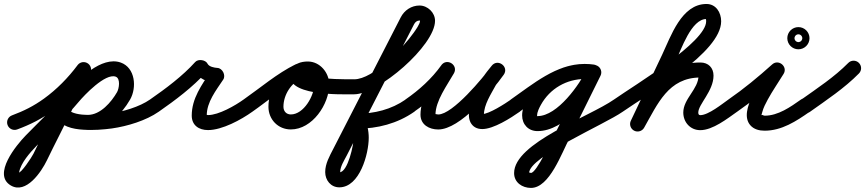

<svg xmlns="http://www.w3.org/2000/svg" viewBox="-57 -605 4326 960"><path d="M29 42.2C29 42.2 29 42.2 29 42.2C94.3 18 150 -10 207 -51.3C277.4 -102.4 339 -165 391 -234.5C403.4 -251.1 400 -274.6 383.5 -287C366.9 -299.4 343.4 -296 331 -279.5C283.5 -215.9 227.3 -158.6 163 -112C111.4 -74.7 61.8 -50 3 -28.2C-16.5 -21 -26.4 0.6 -19.2 20C-12 39.5 9.6 49.4 29 42.2ZM327.7 -274.2C327.7 -274.2 327.7 -274.2 327.7 -274.2C295.2 -211.1 264.3 -147.2 233.3 -83.4C193 -0.7 150 80.8 110.2 163.8C102.2 180.3 46.7 264.6 35.1 257.7C34.9 257.6 37.2 265.6 38.8 256.1C46.6 210 93.5 157.5 124.9 125.1C196.3 51.6 270.6 -17 336.7 -95.9C364.3 -128.8 469.1 -240.2 521.5 -221.7C521.5 -221.7 521.5 -221.7 521.4 -221.7C521.4 -221.7 521.4 -221.7 521.4 -221.7C546.8 -212.6 538.1 -161.5 528.4 -144.6C528.4 -144.6 528.5 -144.6 528.5 -144.6C528.5 -144.7 528.5 -144.7 528.5 -144.7C499.5 -94.3 445.3 -30.5 382 -30.5C382 -30.5 382.2 -30.5 382.5 -30.5C382.7 -30.5 383 -30.5 383 -30.5C352.2 -31.3 306.5 -32.1 283.8 -57.2C269.9 -72.5 246.2 -73.7 230.8 -59.8C215.5 -45.9 214.3 -22.2 228.2 -6.8C228.2 -6.8 228.2 -6.8 228.2 -6.8C266.9 36 326.4 43.1 381 44.5C381 44.5 381.3 44.5 381.5 44.5C381.8 44.5 382 44.5 382 44.5C474.6 44.5 550.2 -32 593.5 -107.3C593.5 -107.3 593.5 -107.3 593.5 -107.4C593.5 -107.4 593.6 -107.4 593.6 -107.4C627.5 -166.7 620 -266.1 546.6 -292.3C546.6 -292.3 546.6 -292.3 546.6 -292.3C546.5 -292.3 546.5 -292.3 546.5 -292.3C451.1 -326.1 333.1 -208.3 279.3 -144.1C214.4 -66.6 141.1 0.7 71.1 72.9C25.7 119.7 -96.6 267 -3.1 322.3C73.7 367.7 150.1 254 177.8 196.2C217.6 113.4 260.5 32 300.7 -50.6C331.5 -113.8 362.2 -177.3 394.3 -239.8C403.8 -258.3 396.6 -280.9 378.2 -290.3C359.7 -299.8 337.1 -292.6 327.7 -274.2ZM230.9 -59.9C215.5 -46.1 214.3 -22.4 228.1 -6.9C286.3 57.8 424.2 47.6 502.9 37.2C502.9 37.2 503 37.2 503.1 37.2C503.2 37.1 503.3 37.1 503.3 37.1C579.2 26.3 673.3 -2 736.5 -46.3C753.5 -58.2 757.6 -81.5 745.7 -98.5C733.8 -115.5 710.5 -119.6 693.5 -107.7C640 -70.3 556.8 -46.3 492.7 -37.1C492.7 -37.1 492.8 -37.1 492.9 -37.2C493 -37.2 493.1 -37.2 493.1 -37.2C445.5 -30.9 319 -18 283.9 -57.1C270.1 -72.5 246.4 -73.7 230.9 -59.9Z M736.4 -46.2C736.4 -46.2 736.4 -46.2 736.4 -46.2C818.7 -103.4 907.9 -170.2 974.9 -245C982.3 -253.2 964.4 -260.2 946 -262.8C927.6 -265.3 908.5 -263.3 913.3 -253.5C934 -211.4 981.6 -192.9 1026 -190.6C1038.5 -189.9 1034.7 -209.7 1026 -227C1017.2 -244.3 1003.6 -259.1 996.7 -248.7C951.7 -180.5 901.7 -112.9 901.7 -27.1C901.7 21.7 937.6 45.4 983.1 45.4C1053.9 45.4 1148.7 -6.3 1204.9 -46.5C1221.7 -58.6 1225.5 -82 1213.5 -98.9C1201.4 -115.7 1178 -119.5 1161.1 -107.5C1161.1 -107.5 1161.1 -107.5 1161.1 -107.5C1118.8 -77.1 1036.6 -29.6 983.1 -29.6C979.8 -29.6 969.6 -32.8 973.3 -29.7C976.2 -27.2 976.7 -21.8 976.7 -27.1C976.7 -95.2 1023.4 -153 1059.3 -207.3C1066.2 -217.8 1065.2 -232 1059.3 -243.8C1053.3 -255.5 1042.6 -264.8 1030 -265.4C1014.7 -266.3 988.3 -271.1 980.7 -286.5C975.8 -296.4 964.1 -302.6 951.7 -304.3C939.4 -306.1 926.4 -303.2 919.1 -295C856 -224.7 771.1 -161.7 693.6 -107.8C676.6 -96 672.4 -72.6 684.2 -55.6C696 -38.6 719.4 -34.4 736.4 -46.2Z M1152.2 -55.5C1164.1 -38.6 1187.5 -34.4 1204.5 -46.2C1285 -102.5 1365.8 -172.8 1453.8 -215.8C1472.4 -224.9 1480.2 -247.3 1471.1 -265.9C1462 -284.5 1439.5 -292.3 1420.9 -283.2C1420.9 -283.2 1420.9 -283.2 1420.9 -283.2C1329 -238.3 1245.6 -166.4 1161.5 -107.8C1144.6 -95.9 1140.4 -72.5 1152.2 -55.5ZM1471.4 -265.2C1462.7 -284 1440.4 -292.2 1421.6 -283.5C1340.8 -246 1285.2 -160.3 1285.2 -71.2C1285.2 -7.8 1333.3 42.2 1397.2 42.2C1504.7 42.2 1589.1 -83.9 1589.1 -182.5C1589.1 -241.5 1543 -297.5 1482 -297.5C1447.4 -297.5 1410.3 -286.6 1397.6 -250.4C1397.6 -250.4 1397.6 -250.4 1397.6 -250.5C1397.7 -250.6 1397.7 -250.6 1397.7 -250.6C1351.5 -121.3 1653.2 -133.6 1714 -133.5C1734.7 -133.5 1751.5 -150.3 1751.5 -171C1751.5 -191.7 1734.7 -208.5 1714 -208.5C1714 -208.5 1714 -208.5 1714 -208.5C1650.4 -208.6 1584.8 -208.8 1521.8 -218.9C1509.2 -220.9 1496.4 -223.4 1484.2 -227.3C1478 -229.3 1472.1 -231.6 1466.6 -235.2C1466.4 -235.4 1466.1 -235.6 1465.9 -235.7C1467.9 -230.8 1466.7 -238.7 1468.3 -230.2C1468.7 -228.7 1467.8 -223.9 1468.3 -225.4C1468.3 -225.4 1468.3 -225.4 1468.4 -225.5C1468.4 -225.6 1468.4 -225.6 1468.4 -225.6C1469.1 -227.5 1466.5 -222 1465 -220.7C1463.5 -219.5 1468.4 -221.5 1469.4 -221.6C1473.6 -222.3 1477.8 -222.5 1482 -222.5C1501.1 -222.5 1514.1 -199.9 1514.1 -182.5C1514.1 -126.1 1461.7 -32.8 1397.2 -32.8C1374.6 -32.8 1360.2 -48.9 1360.2 -71.2C1360.2 -131.2 1398.7 -190.2 1453.1 -215.4C1471.9 -224.2 1480.1 -246.5 1471.4 -265.2Z M1676.5 -171C1676.5 -150.2 1693.3 -133.5 1714 -133.5C1834.7 -133.6 2118.2 -376.6 2118.2 -501.1C2118.2 -542.1 2081.2 -577.4 2040.6 -577.4C2000 -577.4 1964.9 -553.8 1946.6 -518.1C1834.3 -299.1 1722 -80.1 1609.6 138.9C1591 175.2 1569 213.3 1569 255.3C1569 296.1 1597 331.7 1639.6 331.7C1741.4 331.7 1786.7 164.3 1786.7 83.8C1786.7 48.9 1779 9 1758.9 -20.3C1751.3 -31.3 1736.9 -16.6 1727.7 0.9C1718.6 18.3 1714.6 38.5 1728 38.5C1830.1 38.5 1930.1 12.8 2014.5 -46.3C2031.5 -58.2 2035.6 -81.5 2023.7 -98.5C2011.8 -115.5 1988.5 -119.6 1971.5 -107.7C1899.7 -57.5 1814.7 -36.5 1728 -36.5C1714.6 -36.5 1703.1 -27.3 1696.8 -15.4C1690.6 -3.4 1689.5 11.3 1697.1 22.3C1708.4 38.6 1711.7 64.6 1711.7 83.8C1711.7 116.1 1682.8 256.7 1639.6 256.7C1638.5 256.7 1641.9 257.1 1642.9 257.8C1643.7 258.4 1644 257.2 1644 255.3C1644 227.4 1663.8 197.6 1676.4 173.1C1788.7 -45.9 1901 -264.9 2013.4 -483.9C2018.9 -494.6 2028.1 -502.4 2040.6 -502.4C2042.7 -502.4 2043.2 -501.8 2043.2 -501.1C2043.2 -484.7 2020 -453.6 2011.3 -441.1C1959.5 -367.4 1810.3 -208.6 1714 -208.5C1693.2 -208.5 1676.5 -191.7 1676.5 -171Z M1961.1 -55.8C1972.8 -38.7 1996.2 -34.4 2013.2 -46.1C2087.8 -97.4 2157.9 -161.3 2210.6 -235.3C2224.3 -254.6 2214.4 -275 2198.1 -285.4C2181.8 -295.8 2159.2 -296.2 2147.4 -275.6C2106 -202.9 2045.4 -117.3 2045.4 -31.7C2045.4 18.8 2089.2 42.4 2134.2 42.4C2243.6 42.4 2402.3 -147.8 2461.6 -231.3C2475.7 -251.1 2468.3 -271.9 2453.5 -283C2438.8 -294 2416.8 -295.4 2401.7 -276.4C2386.1 -256.8 2368.9 -237.3 2356.4 -215.6C2356.4 -215.6 2356.3 -215.4 2356.2 -215.1C2356.1 -214.9 2355.9 -214.7 2355.9 -214.7C2325.4 -157.6 2287.5 -97 2287.5 -30.3C2287.5 -17.4 2289.7 -4.5 2295.6 7.1C2295.6 7.1 2295.8 7.3 2295.9 7.6C2296.1 7.9 2296.2 8.2 2296.2 8.2C2307 27.7 2325.6 40.3 2354.4 40.3C2411 40.3 2496.9 -15 2541.5 -46.3C2558.5 -58.2 2562.6 -81.5 2550.7 -98.5C2538.8 -115.5 2515.5 -119.6 2498.5 -107.7C2468.1 -86.4 2388 -34.7 2354.4 -34.7C2348.2 -34.7 2368.6 -15.9 2361.8 -28.2C2361.8 -28.2 2361.9 -27.9 2362.1 -27.6C2362.2 -27.3 2362.4 -27.1 2362.4 -27.1C2362 -27.7 2362.5 -28.4 2362.5 -30.3C2362.5 -82.2 2398.1 -134.5 2422.1 -179.3C2422.1 -179.3 2422 -179.1 2421.8 -178.9C2421.7 -178.6 2421.6 -178.4 2421.6 -178.4C2432 -196.7 2447.2 -213.1 2460.3 -229.6C2475.5 -248.7 2467.6 -269.9 2452.3 -281.3C2437.1 -292.8 2414.5 -294.6 2400.4 -274.7C2359.8 -217.6 2206.5 -32.6 2134.2 -32.6C2130.2 -32.6 2117.9 -35.6 2118.9 -34.4C2119.4 -33.7 2120.4 -30.8 2120.4 -31.7C2120.4 -100.6 2178.7 -178.9 2212.6 -238.4C2224.3 -259.1 2215.4 -278.8 2200.2 -288.6C2184.9 -298.3 2163.2 -298.1 2149.5 -278.7C2101.9 -211.9 2038.1 -154.2 1970.8 -107.9C1953.7 -96.2 1949.4 -72.8 1961.1 -55.8Z M2488.2 -55.5C2500.1 -38.6 2523.5 -34.4 2540.5 -46.2C2635.7 -112.7 2744.5 -210.3 2865.3 -210.3C2877.9 -210.3 2890 -209.3 2902.4 -207.8C2922.9 -205.2 2941.7 -219.8 2944.2 -240.4C2946.8 -260.9 2932.2 -279.7 2911.6 -282.2C2911.6 -282.2 2911.6 -282.2 2911.6 -282.2C2896.1 -284.1 2881 -285.3 2865.3 -285.3C2724.7 -285.3 2607.6 -184.5 2497.5 -107.8C2480.6 -95.9 2476.4 -72.5 2488.2 -55.5ZM2912.3 -282.1C2912.3 -282.1 2912.3 -282.1 2912.3 -282.1C2897.9 -284.2 2883.8 -285.2 2869.2 -285.2C2748.6 -285.2 2640 -222.3 2581.6 -116.7C2567.3 -90.7 2553.6 -58.7 2553.6 -28.4C2553.6 17.1 2584.5 50.5 2630.7 50.5C2768.3 50.5 2893 -118.4 2945.7 -226.6C2954.8 -245.2 2947 -267.6 2928.4 -276.7C2909.8 -285.8 2887.4 -278 2878.3 -259.4C2878.3 -259.4 2878.3 -259.4 2878.3 -259.4C2841.1 -183.2 2730.9 -24.5 2630.7 -24.5C2626.5 -24.5 2628.6 -20.7 2628.6 -28.4C2628.6 -45.1 2639.5 -66.4 2647.3 -80.5C2692.5 -162.3 2775.9 -210.2 2869.2 -210.2C2880.3 -210.2 2890.8 -209.4 2901.7 -207.9C2922.2 -204.9 2941.2 -219.2 2944.1 -239.7C2947.1 -260.2 2932.8 -279.2 2912.3 -282.1ZM2878.4 -259.6C2878.4 -259.6 2878.4 -259.6 2878.4 -259.6C2827.5 -156.6 2776.5 -53.6 2725.4 49.3C2725.4 49.3 2725.6 49 2725.7 48.7C2725.9 48.4 2726.1 48.1 2726.1 48.1C2702.4 91.5 2626.1 259.6 2597.8 259.6C2594.2 259.6 2585.7 255.8 2587.4 258.3C2587.8 258.8 2588.5 261.3 2588.5 260.4C2588.5 178 2965.8 17.4 3056.5 -46.3C3073.5 -58.2 3077.6 -81.6 3065.7 -98.5C3053.8 -115.5 3030.4 -119.6 3013.5 -107.7C3013.5 -107.7 3013.5 -107.7 3013.5 -107.7C2888.2 -19.8 2513.5 109.1 2513.5 260.4C2513.5 307.6 2554.3 334.6 2597.8 334.6C2691.4 334.6 2751.2 158.8 2791.9 83.9C2791.9 83.9 2792.1 83.6 2792.3 83.3C2792.4 83 2792.6 82.7 2792.6 82.7C2843.7 -20.3 2894.7 -123.3 2945.6 -226.4C2954.8 -244.9 2947.2 -267.4 2928.6 -276.6C2910.1 -285.8 2887.6 -278.2 2878.4 -259.6Z M3004.3 -55.5C3016.2 -38.5 3039.5 -34.4 3056.5 -46.3C3189.5 -139.4 3548.8 -342.1 3548.8 -498.7C3548.8 -542.1 3523.1 -585.1 3475.5 -585.1C3350.3 -585.1 3297.7 -424.4 3252.6 -329C3252.6 -329 3252.6 -329 3252.6 -329C3252.6 -329.1 3252.6 -329.1 3252.6 -329.1C3200.8 -219.7 3148.9 -110.4 3097.1 -1.1C3088.2 17.6 3096.2 40 3114.9 48.9C3133.6 57.8 3156 49.8 3164.9 31.1C3164.9 31.1 3164.9 31.1 3164.9 31.1C3216.7 -78.3 3268.6 -187.6 3320.4 -296.9C3320.4 -296.9 3320.4 -296.9 3320.4 -297C3320.4 -297 3320.4 -297 3320.4 -297C3350 -359.5 3399.5 -510.1 3475.5 -510.1C3476.9 -510.1 3470.9 -512.7 3471.6 -511.5C3473.6 -507.9 3473.8 -502.7 3473.8 -498.7C3473.8 -394 3120.5 -182.6 3013.5 -107.7C2996.5 -95.8 2992.4 -72.5 3004.3 -55.5ZM3163.6 33.6C3163.6 33.6 3163.6 33.6 3163.6 33.6C3231 -84.7 3284.7 -217.5 3445.1 -217.5C3445.9 -217.5 3435.6 -227.7 3435.6 -226.9C3435.6 -159.7 3359.4 -111.4 3359.4 -42.2C3359.4 6.2 3394.7 45.8 3444.2 45.8C3507.1 45.8 3579.9 -12.2 3628.5 -46.3C3645.5 -58.2 3649.6 -81.5 3637.7 -98.5C3625.8 -115.5 3602.5 -119.6 3585.5 -107.7C3554.2 -85.8 3485.2 -29.2 3444.2 -29.2C3436.6 -29.2 3434.4 -35.1 3434.4 -42.2C3434.4 -83.3 3510.6 -149.9 3510.6 -226.9C3510.6 -266.3 3484.5 -292.5 3445.1 -292.5C3250.5 -292.5 3181 -148.5 3098.4 -3.6C3088.2 14.4 3094.4 37.3 3112.4 47.6C3130.4 57.8 3153.3 51.6 3163.6 33.6Z M3628.3 -46.1C3628.3 -46.1 3628.3 -46.1 3628.3 -46.1C3706.7 -100.3 3783.4 -163.4 3854.1 -227.1C3870 -241.5 3861.4 -262.5 3846 -275.4C3830.5 -288.2 3808.3 -292.9 3797.1 -274.6C3753.9 -204.5 3632.1 -51.6 3694.3 20.9C3712.3 41.9 3739.5 48.5 3766 48.5C3851.5 48.5 3924.1 1.2 3991.6 -46.3C4008.5 -58.3 4012.6 -81.6 4000.7 -98.6C3988.7 -115.5 3965.4 -119.6 3948.4 -107.7C3948.4 -107.7 3948.4 -107.7 3948.4 -107.7C3895.2 -70.2 3834 -26.5 3766 -26.5C3760.7 -26.5 3753 -33.3 3750.4 -28.7C3749.2 -26.8 3752.8 -38.8 3754.3 -44.4C3760 -66.3 3770.9 -87.3 3781.7 -107.1C3805.8 -151.3 3834.6 -192.5 3860.9 -235.4C3872.2 -253.6 3865.9 -272.7 3852.8 -283.6C3839.7 -294.5 3819.8 -297.2 3803.9 -282.9C3735.6 -221.3 3661.5 -160.2 3585.7 -107.9C3568.7 -96.1 3564.4 -72.7 3576.1 -55.7C3587.9 -38.7 3611.3 -34.4 3628.3 -46.1ZM3933.5 -433.4C3934 -433.5 3934.5 -433.5 3935 -433.5C3935.5 -433.5 3936 -433.5 3936.5 -433.4C3943.2 -432.9 3949.2 -428.9 3952.3 -422.9C3953.3 -421.1 3953.9 -419.1 3954.3 -417C3954.6 -415.1 3954.5 -413.5 3954.5 -414C3954.5 -413.5 3954.5 -413 3954.4 -412.5C3953.9 -405.8 3949.9 -399.8 3943.9 -396.7C3942.1 -395.7 3940.1 -395.1 3938 -394.7C3936.1 -394.4 3934.5 -394.5 3935 -394.5C3935.5 -394.5 3933.9 -394.4 3932 -394.7C3929.9 -395.1 3927.9 -395.7 3926.1 -396.7C3920.1 -399.8 3916.1 -405.8 3915.6 -412.5C3915.5 -413 3915.5 -413.5 3915.5 -414C3915.5 -413.5 3915.4 -415.1 3915.7 -417C3916.1 -419.1 3916.7 -421.1 3917.7 -422.9C3920.8 -428.9 3926.8 -432.9 3933.5 -433.4ZM3879.5 -414C3879.5 -383.4 3904.4 -358.5 3935 -358.5C3965.6 -358.5 3990.5 -383.4 3990.5 -414C3990.5 -444.6 3965.6 -469.5 3935 -469.5C3904.4 -469.5 3879.5 -444.6 3879.5 -414Z M3939.4 -53.9C3951.4 -37.1 3974.8 -33.1 3991.7 -45.1C4075.7 -104.8 4165.3 -164.1 4237.7 -237.7C4252.3 -252.5 4252.1 -276.2 4237.3 -290.7C4222.5 -305.3 4198.8 -305.1 4184.3 -290.3C4184.3 -290.3 4184.3 -290.3 4184.3 -290.3C4115 -219.9 4028.6 -163.3 3948.3 -106.2C3931.4 -94.2 3927.4 -70.8 3939.4 -53.9Z"/></svg>

Font: FRB American Cursive Extrabold
Style: Bold Italic
Weight: 800
Italic angle: -25°
Version: Version 2.0;Modular Font Editor K font №1